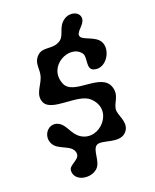

<svg xmlns="http://www.w3.org/2000/svg" viewBox="-150 -819 796 985"><g transform="rotate(-20 248.5 -326.5)"><path d="M257 -623C289 -645 278 -693 322 -722C356 -745 406 -731 406 -694C406 -658 350 -636 363 -609C374 -587 438 -582 460 -545C490 -493 435 -404 371 -427C334 -441 366 -498 348 -522C298 -590 154 -522 198 -413C230 -334 401 -400 432 -309C451 -253 405 -226 409 -186C412 -154 450 -103 409 -64C366 -24 288 -74 257 -58C225 -41 243 30 208 60C167 96 82 81 85 21C87 -11 152 -17 143 -57C133 -103 61 -100 38 -143C11 -193 58 -250 107 -226C147 -206 148 -154 193 -127C282 -73 401 -200 307 -286C252 -337 98 -295 69 -358C48 -404 89 -440 103 -482C117 -524 96 -558 131 -593C166 -628 212 -592 257 -623Z"/></g></svg>

Font: PicNic
Style: Regular
Weight: 400
Designer: Mariel Nils
Foundry: Velvetyne Type Foundry
Version: Version 2.000;Glyphs 3.2.3 (3260)